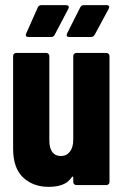

<svg xmlns="http://www.w3.org/2000/svg" viewBox="-20 -720 480 747"><path d="M31 -142V-502Q31 -507 34.5 -510.5Q38 -514 43 -514H160Q165 -514 168.5 -510.5Q172 -507 172 -502V-173Q172 -144 183.5 -128.5Q195 -113 217 -113Q239 -113 252 -130Q265 -147 265 -176V-502Q265 -507 268.5 -510.5Q272 -514 277 -514H394Q399 -514 402.5 -510.5Q406 -507 406 -502V-12Q406 -7 402.5 -3.5Q399 0 394 0H277Q272 0 268.5 -3.5Q265 -7 265 -12V-29Q265 -32 263 -33Q261 -34 259 -30Q244 -9 221.5 -1Q199 7 169 7Q109 7 70 -29.5Q31 -66 31 -142ZM241 -590 292 -691Q297 -700 306 -700H395Q402 -700 404 -696Q406 -692 403 -686L348 -584Q343 -576 333 -576H250Q243 -576 240.5 -579.5Q238 -583 241 -590ZM82 -590 127 -691Q131 -700 141 -700H237Q244 -700 246.5 -696Q249 -692 246 -686L193 -585Q189 -576 178 -576H91Q84 -576 81.5 -579.5Q79 -583 82 -590Z"/></svg>

Font: Barlow Condensed
Style: Bold
Weight: 700
Width: 3
Designer: Jeremy Tribby
Foundry: Tribby Type
Version: Version 1.500